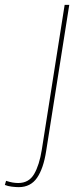

<svg xmlns="http://www.w3.org/2000/svg" viewBox="-141 -550 343 790"><path d="M144 -530 49 71Q38 143 11.5 181.5Q-15 220 -64 220Q-76 220 -92.5 218Q-109 216 -121 211L-116 194Q-101 199 -89 201Q-77 203 -66 203Q-22 203 -0.5 166Q21 129 31 66L125 -530Z"/></svg>

Font: Georama Thin
Style: Italic
Weight: 100
Italic angle: -9°
Designer: Jean-Baptiste Levee
Foundry: Production Type
Version: Version 1.000